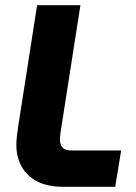

<svg xmlns="http://www.w3.org/2000/svg" viewBox="-20 -720 523 740"><path d="M225 0Q162 0 122 -21.5Q82 -43 62.5 -79.5Q43 -116 43 -161Q43 -178 45.5 -198.5Q48 -219 50 -232L123 -700H290L214 -214Q213 -206 212 -197.5Q211 -189 211 -182Q211 -164 220.5 -152Q230 -140 257 -140H447L424 0Z"/></svg>

Font: MuseoModerno Thin
Style: Bold Italic
Weight: 700
Italic angle: -9°
Version: Version 1.003